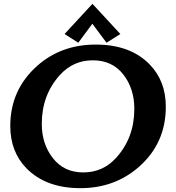

<svg xmlns="http://www.w3.org/2000/svg" viewBox="-20 -982 928 1012"><path d="M467.3 -961.9 614.3 -802.7 541.5 -756.8 466.8 -856.9 392.6 -756.8 320.3 -802.7ZM403.8 9.8Q222.7 9.8 119.6 -94.7Q34.2 -182.1 34.2 -317.9Q34.2 -508.3 175.3 -634.3Q302.2 -747.1 484.4 -747.1Q667 -747.1 768.6 -642.6Q854 -555.2 854 -419.4Q854 -227.5 712.9 -103Q584.5 9.8 403.8 9.8ZM418.9 -73.2Q522.5 -73.2 591.8 -149.9Q688 -255.4 688 -408.2Q688 -515.1 629.9 -589.4Q571.8 -664.1 469.2 -664.1Q366.2 -664.1 296.4 -587.4Q200.2 -481.9 200.2 -329.1Q200.2 -223.1 258.8 -148.4Q317.4 -73.2 418.9 -73.2Z"/></svg>

Font: Klaudia
Style: Bold
Weight: 700
Designer: Wojciech Kalinowski "wmk69" (wmk69@o2.pl)
Foundry: Wojciech Kalinowski "wmk69" (wmk69@o2.pl)
Version: Version 3.1.0; 2021-05-10